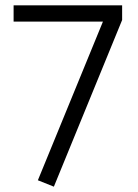

<svg xmlns="http://www.w3.org/2000/svg" viewBox="-20 -688 517 720"><path d="M122 -12 366 -607H31V-668H438V-613L182 12Z"/></svg>

Font: Zaghawa Beria
Style: Regular
Weight: 400
Designer: Anonymous
Foundry: Designed by a volunteer who chooses to remain anonymous, in cooperation with SIL International and the Mission Protestan
Version: Version 1.001